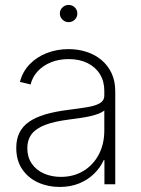

<svg xmlns="http://www.w3.org/2000/svg" viewBox="-20 -741 565 772"><path d="M219.7 10.7Q172.9 10.7 133.1 -7.3Q93.3 -25.4 69.3 -60.5Q45.4 -95.7 45.4 -146.5Q45.4 -181.6 58.1 -207.3Q70.8 -232.9 96.4 -251Q122.1 -269 161.4 -280.8Q200.7 -292.5 254.9 -299.3Q298.3 -304.7 330.8 -310.1Q363.3 -315.4 381.3 -325.9Q399.4 -336.4 399.4 -357.4V-376Q399.4 -414.1 381.8 -442.6Q364.3 -471.2 332 -487.3Q299.8 -503.4 256.3 -503.4Q216.3 -503.4 184.3 -490.2Q152.3 -477.1 131.3 -454.1Q110.4 -431.2 103 -401.4L60.1 -411.6Q70.8 -453.1 99.4 -482.7Q127.9 -512.2 168.5 -527.8Q209 -543.5 255.9 -543.5Q293.9 -543.5 327.9 -532.5Q361.8 -521.5 387.7 -500Q413.6 -478.5 428.5 -447Q443.4 -415.5 443.4 -374V0H399.9V-97.2H397Q383.3 -66.9 358.4 -42.5Q333.5 -18.1 298.6 -3.7Q263.7 10.7 219.7 10.7ZM224.6 -29.8Q275.9 -29.8 315.2 -53.5Q354.5 -77.1 377 -119.4Q399.4 -161.6 399.4 -216.8V-296.9Q391.1 -289.6 376.5 -283.9Q361.8 -278.3 342.8 -273.9Q323.7 -269.5 301.8 -266.4Q279.8 -263.2 257.3 -260.3Q198.7 -252.9 161.6 -238.8Q124.5 -224.6 107.2 -201.7Q89.8 -178.7 89.8 -145Q89.8 -109.4 107.4 -83.5Q125 -57.6 155.8 -43.7Q186.5 -29.8 224.6 -29.8ZM255.9 -651.9Q241.7 -651.9 231.2 -662.1Q220.7 -672.4 220.7 -686.5Q220.7 -701.2 231.2 -711.2Q241.7 -721.2 255.9 -721.2Q270.5 -721.2 280.8 -711.2Q291 -701.2 291 -686.5Q291 -672.4 280.8 -662.1Q270.5 -651.9 255.9 -651.9Z"/></svg>

Font: Inter 20pt ExtraLight
Style: Regular
Weight: 250
Version: Version 4.001;git-66647c0bb